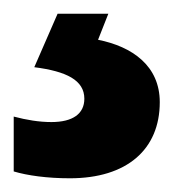

<svg xmlns="http://www.w3.org/2000/svg" viewBox="-23 -20 253 280"><path d="M210 129C210 76 170 48 120 38L135 0H61L27 78C74 84 100 97 100 124C100 146 83 158 52 158C34 158 16 155 -3 150V230C17 236 46 240 79 240C162 240 210 198 210 129Z"/></svg>

Font: Noto Sans Oriya Cond Bold
Style: Bold
Weight: 700
Width: 3
Designer: Amélie Bonet and Sol Matas
Foundry: Google LLC
Version: Version 2.006